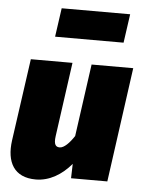

<svg xmlns="http://www.w3.org/2000/svg" viewBox="-56 -826 665 891"><g transform="rotate(5 277.0 -381.0)"><path d="M495 -648 514 -782H195L176 -648ZM144 20C208 20 265 -15 309 -67L307 0H476L550 -534H356L309 -197C287 -163 262 -138 242 -138C225 -138 213 -147 219 -189L267 -534H73L19 -151C5 -49 43 20 144 20Z"/></g></svg>

Font: Fira Sans Heavy
Style: Italic
Weight: 900
Italic angle: -8°
Designer: bBox Type GmbH & Carrois Corporate GbR & Edenspiekermann AG
Foundry: bBox Type GmbH & Carrois Corporate GbR & Edenspiekermann AG
Version: Version 4.301;PS 004.301;hotconv 1.0.88;makeotf.lib2.5.64775